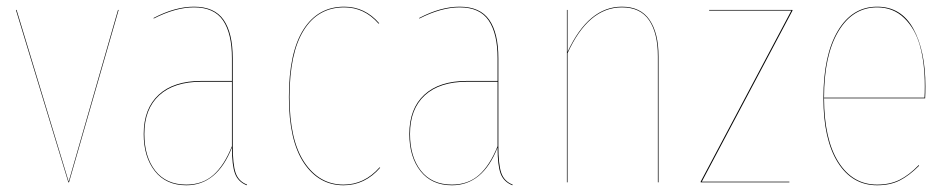

<svg xmlns="http://www.w3.org/2000/svg" viewBox="-20 -547 2856 576"><path d="M335.9 -517.1 187 0H185.1L27.8 -517.1H29.8L186 -2L334 -517.1Z M678.2 -109.9Q678.2 -53.2 687 -28.1Q695.8 -2.9 721.2 6.8L720.2 8.8Q694.3 -1.5 685.1 -26.1Q675.8 -50.8 675.8 -104.5Q631.3 8.8 539.1 8.8Q478 8.8 444.6 -33.7Q411.1 -76.2 411.1 -145Q411.1 -221.2 456.1 -262.7Q501 -304.2 584 -304.2H675.8V-372.1Q675.8 -446.3 649.2 -485.6Q622.6 -524.9 562 -524.9Q506.8 -524.9 440.9 -491.2V-493.2Q505.4 -526.9 562 -526.9Q623.5 -526.9 650.9 -487.3Q678.2 -447.8 678.2 -372.1ZM539.1 6.8Q587.4 6.8 620.1 -22Q652.8 -50.8 675.8 -108.4V-301.8H584Q502 -301.8 457.5 -261Q413.1 -220.2 413.1 -145Q413.1 -76.7 445.8 -34.9Q478.5 6.8 539.1 6.8Z M1012.7 -526.9Q1074.7 -526.9 1117.7 -477.1L1115.7 -476.1Q1073.2 -524.9 1012.7 -524.9Q934.1 -524.9 891.4 -456.5Q848.6 -388.2 848.6 -255.9Q848.6 -126.5 893.3 -59.8Q938 6.8 1010.7 6.8Q1073.2 6.8 1118.7 -44.9L1120.6 -43.9Q1074.7 8.8 1010.7 8.8Q936.5 8.8 891.6 -58.3Q846.7 -125.5 846.7 -255.9Q846.7 -389.2 890.1 -458Q933.6 -526.9 1012.7 -526.9Z M1475.1 -109.9Q1475.1 -53.2 1483.9 -28.1Q1492.7 -2.9 1518.1 6.8L1517.1 8.8Q1491.2 -1.5 1481.9 -26.1Q1472.7 -50.8 1472.7 -104.5Q1428.2 8.8 1335.9 8.8Q1274.9 8.8 1241.5 -33.7Q1208 -76.2 1208 -145Q1208 -221.2 1252.9 -262.7Q1297.9 -304.2 1380.9 -304.2H1472.7V-372.1Q1472.7 -446.3 1446 -485.6Q1419.4 -524.9 1358.9 -524.9Q1303.7 -524.9 1237.8 -491.2V-493.2Q1302.2 -526.9 1358.9 -526.9Q1420.4 -526.9 1447.8 -487.3Q1475.1 -447.8 1475.1 -372.1ZM1335.9 6.8Q1384.3 6.8 1417 -22Q1449.7 -50.8 1472.7 -108.4V-301.8H1380.9Q1298.8 -301.8 1254.4 -261Q1210 -220.2 1210 -145Q1210 -76.7 1242.7 -34.9Q1275.4 6.8 1335.9 6.8Z M1845.7 -526.9Q1901.9 -526.9 1928.7 -487.3Q1955.6 -447.8 1955.6 -377.9V0H1953.6V-377.9Q1953.6 -447.3 1927.5 -486.1Q1901.4 -524.9 1845.7 -524.9Q1745.1 -524.9 1682.6 -387.2V0H1680.7V-517.1H1682.6V-391.1Q1745.6 -526.9 1845.7 -526.9Z M2357.4 -517.1V-515.1L2085.4 -2H2348.1V0H2082V-2L2354 -515.1H2107.4V-517.1Z M2756.3 -288.1Q2756.3 -266.1 2755.4 -252H2452.1Q2452.6 -128.4 2495.4 -60.8Q2538.1 6.8 2611.3 6.8Q2649.4 6.8 2678.2 -7.3Q2707 -21.5 2736.3 -51.8L2737.3 -49.8Q2707 -19.5 2678.7 -5.4Q2650.4 8.8 2611.3 8.8Q2536.6 8.8 2493.4 -59.8Q2450.2 -128.4 2450.2 -252.9Q2450.2 -381.3 2493.4 -454.1Q2536.6 -526.9 2611.3 -526.9Q2683.6 -526.9 2720 -460.9Q2756.3 -395 2756.3 -288.1ZM2753.4 -253.9Q2754.4 -267.1 2754.4 -288.1Q2754.4 -357.4 2740 -409.2Q2725.6 -460.9 2692.6 -492.9Q2659.7 -524.9 2611.3 -524.9Q2538.1 -524.9 2495.1 -452.9Q2452.1 -380.9 2452.1 -253.9Z"/></svg>

Font: Fira Sans Compressed Two
Style: Regular
Weight: 100
Width: 1
Designer: Carrois Corporate & Edenspiekermann AG
Foundry: Carrois Corporate GbR & Edenspiekermann AG
Version: Version 4.203;PS 004.203;hotconv 1.0.88;makeotf.lib2.5.64775